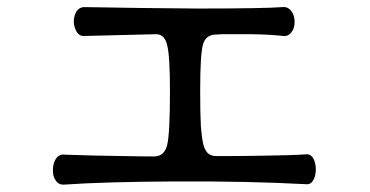

<svg xmlns="http://www.w3.org/2000/svg" viewBox="-20 -647 1040 540"><path d="M219.7 -627Q204.1 -627.9 195.3 -615.2Q187.5 -602.5 187.5 -585Q188.5 -568.4 196.3 -556.6Q205.1 -543.9 219.7 -545.9L418.9 -550.8Q443.4 -550.8 450.2 -519.5Q458 -490.2 458 -390.6Q458 -271.5 450.2 -239.3Q442.4 -207 413.1 -207Q375 -207 332 -208Q248 -209 164.1 -211.9Q147.5 -214.8 137.7 -201.2Q128.9 -188.5 128.9 -169.9Q127.9 -151.4 136.7 -139.6Q145.5 -126 162.1 -127.9Q274.4 -135.7 472.7 -136.7Q679.7 -137.7 841.8 -128.9Q854.5 -127.9 861.3 -140.6Q868.2 -152.3 868.2 -170.9Q868.2 -188.5 861.3 -201.2Q853.5 -214.8 839.8 -212.9Q800.8 -210 710.9 -209Q662.1 -208 589.8 -208Q575.2 -208 567.4 -213.9Q558.6 -219.7 552.7 -237.3Q547.9 -255.9 544.9 -293Q543 -329.1 543 -391.6Q543 -493.2 550.8 -521.5Q558.6 -549.8 587.9 -549.8L604.5 -550.8Q654.3 -550.8 686.5 -550.8Q744.1 -549.8 775.4 -545.9Q791 -543.9 799.8 -556.6Q808.6 -567.4 808.6 -585Q808.6 -603.5 799.8 -615.2Q790 -628.9 774.4 -627Q720.7 -623 535.2 -623Q380.9 -624 219.7 -627Z"/></svg>

Font: GungsuhChe
Style: Regular
Weight: 400
Monospace: yes
Version: Version 2.21